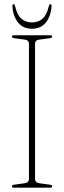

<svg xmlns="http://www.w3.org/2000/svg" viewBox="-20 -862 294 882"><path d="M141 -40.5Q141 -22.5 162.5 -20L209.5 -13.5Q219.5 -12.5 219.5 -6.5Q219.5 0 211 0H43.5Q35 0 35 -6.5Q35 -12.5 44.5 -13.5L91.5 -20Q113 -22.5 113 -40.5V-660.5Q113 -677.5 94 -680L44.5 -686.5Q35 -687.5 35 -694Q35 -700 43.5 -700H211Q219.5 -700 219.5 -694Q219.5 -687.5 209.5 -686.5L160 -680Q141 -677.5 141 -660.5ZM127 -759Q156 -759 175.8 -776.5Q195.5 -794 204.5 -835Q206.5 -842.5 211.5 -842.5Q217 -842.5 217 -834.5Q214 -788.5 191 -759.2Q168 -730 127 -730Q85.5 -730 62.5 -759.2Q39.5 -788.5 37 -834.5Q36.5 -842.5 42.5 -842.5Q47 -842.5 49 -835Q58 -794 77.8 -776.5Q97.5 -759 127 -759Z"/></svg>

Font: Fraunces 144pt S050 Thin
Style: Regular
Weight: 100
Version: Version 1.000; ttfautohint (v1.8.3)